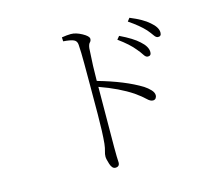

<svg xmlns="http://www.w3.org/2000/svg" viewBox="-109 -884 1217 1063"><g transform="rotate(-15 500.0 -352.0)"><path d="M711 -561Q681 -599 620 -643L635 -661Q708 -626 741 -595Q779 -562 779 -530Q779 -509 760 -509Q748 -509 738 -525Q728 -541 711 -561ZM793 -650Q761 -685 702 -725L716 -743Q789 -713 823 -682Q861 -650 861 -620Q861 -598 842 -599Q831 -599 820.5 -614.5Q810 -630 793 -650ZM327 -735Q358 -740 379 -740Q408 -740 442.5 -721Q477 -702 477 -687Q477 -675 469 -667.5Q461 -660 458 -638Q451 -532 451 -452Q603 -409 696 -352Q716 -339 731 -323Q746 -307 746 -291Q746 -282 740.5 -274.5Q735 -267 724 -267Q709 -267 691.5 -284.5Q674 -302 636 -329Q561 -379 451 -418L449 -73Q449 -10 451 15Q451 39 427 39Q408 39 398.5 9Q389 -21 389 -34Q389 -49 394 -64.5Q399 -80 402 -106Q408 -168 408.5 -272Q409 -376 409 -438Q409 -497 409 -563.5Q409 -630 406 -671Q405 -693 387.5 -701Q370 -709 328 -712Z"/></g></svg>

Font: Minh Nguyen ExtraLight
Style: Regular
Weight: 250
Designer: Ryoko NISHIZUKA 西塚涼子 (kana & ideographs); Frank Grießhammer (Latin, Greek & Cyrillic); Wenlong ZHANG 张文龙 (bopomofo); San
Foundry: Adobe
Version: Version 1.100;July 7, 2023;FontCreator 14.0.0.2814 64-bit